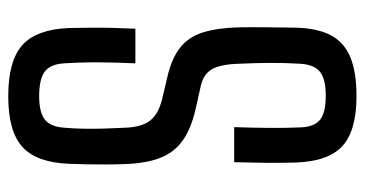

<svg xmlns="http://www.w3.org/2000/svg" viewBox="-222 -624 854 449"><g transform="rotate(90 204.5 -400.0)"><path d="M205.6 7.2Q122.5 7.2 85.7 -26Q48.9 -59.2 46 -135.8Q45.5 -163.3 45.3 -187.7Q45.1 -212.1 45.7 -236.9Q46.3 -261.7 47.7 -290.1H128.6Q126.6 -246.4 126.3 -205.9Q126 -165.5 128.6 -124.4Q130.3 -91.6 147.7 -78.4Q165.1 -65.1 205.2 -65.1Q243.4 -65.1 260.2 -78.4Q277 -91.6 279.2 -124.4Q281.2 -145.8 281.5 -170.3Q281.9 -194.8 281.1 -219.3Q280.4 -243.8 279.2 -265.2Q278 -304.1 263 -323.8Q248 -343.4 214.8 -352L156.2 -365.9Q114.4 -376.3 90.5 -395.8Q66.6 -415.4 56.2 -448.4Q45.9 -481.4 44.4 -531.4Q43.9 -563 44.3 -596.9Q44.7 -630.8 45.2 -665.6Q46.6 -716.5 63.2 -747.6Q79.7 -778.6 114.6 -792.9Q149.4 -807.2 205.2 -807.2Q285.8 -807.2 322 -774.3Q358.1 -741.3 360.6 -664.8Q361.6 -634.2 361.3 -597.4Q360.9 -560.7 359.8 -521.1H277.8Q279.3 -565.9 279.6 -603.2Q279.9 -640.5 278.4 -676.2Q277.1 -708.9 260.4 -722.1Q243.6 -735.3 204.4 -735.3Q165.8 -735.3 148.8 -722.1Q131.8 -708.9 129.6 -676.2Q127.4 -638.7 127.6 -604Q127.8 -569.2 129.6 -531.4Q130.9 -490 141.9 -470Q152.8 -450.1 179.8 -443.4L234.6 -431.2Q282 -420.4 309.8 -400.3Q337.6 -380.2 350.1 -347.2Q362.6 -314.3 364.2 -265.2Q365.1 -244.9 365.1 -222.5Q365.1 -200.1 364.8 -177.8Q364.5 -155.6 363.6 -135.8Q360.7 -59.2 324.2 -26Q287.7 7.2 205.6 7.2Z"/></g></svg>

Font: Big Shoulders Text SC Thin
Style: Regular
Weight: 100
Designer: Patric King
Foundry: XO Type Co
Version: Version 2.002